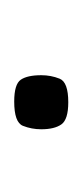

<svg xmlns="http://www.w3.org/2000/svg" viewBox="59 -426 118 277"><g transform="rotate(-90 118.5 -287.0)"><path d="M110 -248Q85 -248 78 -258Q71 -268 71 -287Q71 -301 76 -313.5Q81 -326 111 -326Q136 -326 142.5 -316.5Q149 -307 149 -287Q149 -273 144 -260.5Q139 -248 110 -248Z"/></g></svg>

Font: Fredoka Expanded Light
Style: Regular
Weight: 300
Width: 7
Designer: Ben Nathan
Foundry: Milena B. Brandão, Ben Nathan
Version: Version 2.001